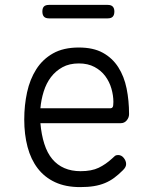

<svg xmlns="http://www.w3.org/2000/svg" viewBox="-20 -754 640 784"><path d="M462 -121Q476 -121 485.5 -109Q495 -97 495 -84Q495 -78 492 -72Q489 -66 482 -59Q464 -41 446.5 -28Q429 -15 408.5 -6.5Q388 2 363.5 6Q339 10 307 10Q248 10 205 -10Q162 -30 134 -66.5Q106 -103 92.5 -154Q79 -205 79 -266Q79 -324 90.5 -377Q102 -430 128 -471Q154 -512 196.5 -536Q239 -560 302 -560Q361 -560 400 -538.5Q439 -517 463 -479.5Q487 -442 497 -392.5Q507 -343 507 -288Q507 -274 497.5 -262.5Q488 -251 473 -251H145Q149 -204 161 -166.5Q173 -129 193.5 -104.5Q214 -80 243 -67.5Q272 -55 309 -55Q354 -55 383 -69Q412 -83 438 -107Q444 -113 449 -117Q454 -121 462 -121ZM145 -312H432Q437 -312 440 -316.5Q443 -321 443 -338Q443 -364 435 -392Q427 -420 410 -443Q393 -466 366 -480.5Q339 -495 302 -495Q263 -495 235 -479.5Q207 -464 188 -439Q169 -414 158.5 -380.5Q148 -347 145 -312ZM180 -679Q166 -679 159.5 -686Q153 -693 153 -707Q153 -721 159.5 -727.5Q166 -734 180 -734H420Q434 -734 440.5 -727Q447 -720 447 -707Q447 -693 440.5 -686Q434 -679 420 -679Z"/></svg>

Font: Maple Mono NL ExtraLight
Style: Regular
Weight: 275
Monospace: yes
Designer: subframe7536
Version: Version 7.000